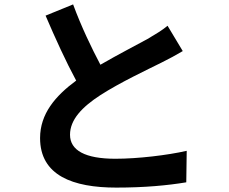

<svg xmlns="http://www.w3.org/2000/svg" viewBox="-20 -814 1040 872"><path d="M741 -697C716 -676 687 -659 650 -637C603 -611 517 -567 436 -520C396 -596 350 -691 312 -794L187 -743C232 -638 280 -533 326 -448C231 -378 162 -297 162 -187C162 -17 311 38 508 38C637 38 742 28 826 14L828 -129C740 -109 606 -93 504 -93C367 -93 298 -131 298 -202C298 -271 353 -328 436 -382C526 -440 650 -498 712 -529C748 -547 780 -564 810 -582Z"/></svg>

Font: Noto Sans CJK JP Bold
Style: Regular
Weight: 700
Designer: Ryoko NISHIZUKA (kana & ideographs); Paul D. Hunt (Latin, Greek & Cyrillic); Wenlong ZHANG (bopomofo); Sandoll Communica
Foundry: Adobe Systems Incorporated
Version: Version 1.004;PS 1.004;hotconv 1.0.82;makeotf.lib2.5.63406